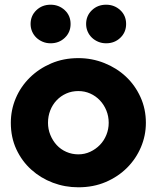

<svg xmlns="http://www.w3.org/2000/svg" viewBox="-20 -786 666 816"><path d="M26 0ZM26 -264Q26 -319 47 -368.5Q68 -418 106.5 -456Q145 -494 197.5 -516.5Q250 -539 313 -539Q371 -539 423.5 -518Q476 -497 515 -460.5Q554 -424 577 -373.5Q600 -323 600 -264Q600 -210 579 -160.5Q558 -111 520 -73Q482 -35 429.5 -12.5Q377 10 313 10Q256 10 204.5 -9.5Q153 -29 113 -65Q73 -101 49.5 -151.5Q26 -202 26 -264ZM313 -130Q340 -130 363.5 -141Q387 -152 404.5 -170Q422 -188 432 -212.5Q442 -237 442 -264Q442 -292 432 -316.5Q422 -341 404.5 -359.5Q387 -378 363.5 -388.5Q340 -399 313 -399Q285 -399 261.5 -388.5Q238 -378 220.5 -359.5Q203 -341 193.5 -316.5Q184 -292 184 -264Q184 -237 194 -212.5Q204 -188 221 -169.5Q238 -151 262 -140.5Q286 -130 313 -130ZM195 -602Q177 -602 161.5 -608.5Q146 -615 134.5 -626Q123 -637 116.5 -652Q110 -667 110 -684Q110 -719 134.5 -742.5Q159 -766 195 -766Q230 -766 255 -743Q280 -720 280 -684Q280 -649 255.5 -625.5Q231 -602 195 -602ZM431 -602Q413 -602 397.5 -608.5Q382 -615 370.5 -626Q359 -637 352.5 -652Q346 -667 346 -684Q346 -719 370.5 -742.5Q395 -766 431 -766Q466 -766 491 -743Q516 -720 516 -684Q516 -649 491.5 -625.5Q467 -602 431 -602Z"/></svg>

Font: Rosa Sans Black
Style: Regular
Weight: 900
Designer: Pentagram / MCKL
Foundry: Pentagram / MCKL
Version: Version 1.005;September 16, 2019;FontCreator 11.5.0.2425 64-